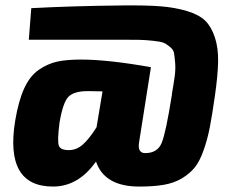

<svg xmlns="http://www.w3.org/2000/svg" viewBox="-20 -674 852 706"><path d="M86 -528 95 -644Q245 -652 430 -654Q514 -655 568 -651Q622 -647 667 -633.5Q712 -620 734.5 -598Q757 -576 770 -537Q783 -498 782 -447Q781 -396 770 -320Q760 -250 751.5 -206Q743 -162 728.5 -121Q714 -80 695.5 -57.5Q677 -35 648.5 -18Q620 -1 582.5 5.5Q545 12 492 12Q364 12 333 -80Q268 12 175 12Q-4 12 36 -231Q48 -303 69 -349Q90 -395 123 -417.5Q156 -440 190.5 -447.5Q225 -455 278 -455Q376 -455 535 -427L491 -148Q486 -111 514 -111Q559 -111 574.5 -148.5Q590 -186 612 -325V-328Q619 -368 622.5 -394Q626 -420 624 -443Q622 -466 620 -478.5Q618 -491 604.5 -502Q591 -513 581 -517Q571 -521 543 -524Q515 -527 493.5 -527.5Q472 -528 428 -528ZM357 -338 303 -339Q254 -339 233 -319.5Q212 -300 199 -224Q190 -154 196.5 -138Q203 -122 233 -122Q261 -122 284 -142Q307 -162 335 -206Z"/></svg>

Font: Ezarion Extra Bold
Style: Italic
Weight: 800
Italic angle: -8°
Designer: Natanael Gama
Version: Version 1.001;PS 001.001;hotconv 1.0.70;makeotf.lib2.5.58329